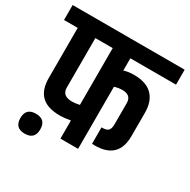

<svg xmlns="http://www.w3.org/2000/svg" viewBox="-198 -817 1033 1045"><g transform="rotate(30 318.0 -294.5)"><path d="M272 -569H163V-258Q163 -206 225 -206Q245 -206 272 -212ZM432 -398Q407 -398 383 -390V0H272V-114Q230 -107 208 -107Q127 -107 89.5 -144Q52 -181 52 -254V-569H-34V-663H670V-569H383V-492Q410 -501 446 -501Q524 -501 562 -462Q600 -423 600 -352V-205Q600 -61 452 -61Q439 -61 435 -62V-165Q466 -164 477 -175.5Q488 -187 488 -215V-348Q488 -398 432 -398ZM89.5 74Q27 74 27 11.5Q27 -51 89.5 -51Q152 -51 152 11.5Q152 74 89.5 74Z"/></g></svg>

Font: Khand SemiBold
Style: Regular
Weight: 600
Designer: Devanagari: Sanchit Sawaria, Jyotish Sonowal; Latin: Satya Rajpurohit
Foundry: Indian Type Foundry
Version: Version 1.101;PS 1.0;hotconv 1.0.78;makeotf.lib2.5.61930; tt